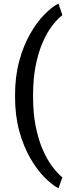

<svg xmlns="http://www.w3.org/2000/svg" viewBox="-20 -818 385 1066"><path d="M63.5 -288.6Q63.5 -394 86.9 -479.7Q110.4 -565.4 147.5 -630.1Q184.6 -694.8 226.3 -737.3Q268.1 -779.8 304.7 -798.3L326.2 -733.9Q298.3 -712.4 269.5 -674.8Q240.7 -637.2 216.8 -582.3Q192.9 -527.3 178.2 -454.3Q163.6 -381.3 163.6 -290V-280.8Q163.6 -189.5 178.2 -116.5Q192.9 -43.5 216.8 11.7Q240.7 66.9 269.5 105.5Q298.3 144 326.2 167L304.7 227.5Q268.1 208 226.3 165.8Q184.6 123.5 147.5 59.1Q110.4 -5.4 86.9 -90.8Q63.5 -176.3 63.5 -281.7Z"/></svg>

Font: Heebo Medium
Style: Regular
Weight: 500
Designer: Oded Ezer
Foundry: Ezer Type House
Version: Version 3.100